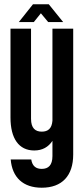

<svg xmlns="http://www.w3.org/2000/svg" viewBox="-20 -693 394 897"><path d="M134 -673 68 -590H138L171 -631L205 -590H275L208 -673ZM225 -129C222 -92 204 -78 175 -78C145 -78 125 -94 125 -138V-559H29V-144C29 -46 68 10 140 10C178 10 206 -6 225 -35V36C225 79 206 96 175 96C149 96 131 84 126 52H30C37 136 88 184 175 184C270 184 322 128 322 29V-559H225Z"/></svg>

Font: Modon Arabic
Style: Bold
Weight: 700
Designer: Ahmedzaza
Foundry: Ahmedzaza
Version: Version 2.010